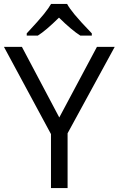

<svg xmlns="http://www.w3.org/2000/svg" viewBox="-20 -951 600 971"><path d="M279.8 -356.9 470.2 -713.9H560.1L321.8 -276.9V0H237.8V-272.9L0 -713.9H90.8ZM115.2 -782.2Q177.2 -848.6 202.1 -879.9Q227.1 -911.1 238.3 -931.2H319.3Q330.1 -910.6 356.7 -878.2Q383.3 -845.7 444.3 -782.2V-771H386.2Q343.3 -797.9 278.3 -861.8Q211.9 -796.4 171.4 -771H115.2Z"/></svg>

Font: HunimalSansv1.5
Style: Regular
Weight: 400
Foundry: Ascender Corporation
Version: Version 1.10